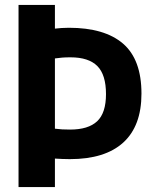

<svg xmlns="http://www.w3.org/2000/svg" viewBox="-20 -760 630 780"><path d="M55.3 0V-740H203.1V-643.7Q215.2 -645.3 230.1 -646.2Q245 -647.2 259.8 -647.2Q404.8 -647.2 479.8 -582.8Q554.7 -518.3 554.7 -379.7Q554.7 -248.1 480.6 -180.8Q406.5 -113.5 263.7 -113.5Q246.3 -113.5 232.5 -114.2Q218.7 -114.8 203.1 -115.8V0ZM264.6 -233.6Q338.6 -233.6 374.6 -267.3Q410.6 -301 410.6 -377.7Q410.6 -456.5 375.3 -491.8Q340 -527.1 266.4 -527.1Q247.4 -527.1 232.7 -526Q218 -524.9 203.1 -522.6V-237.2Q217.8 -235.2 232.5 -234.4Q247.2 -233.6 264.6 -233.6Z"/></svg>

Font: Encode Sans SC Condensed Thin
Style: Regular
Weight: 100
Width: 3
Designer: Multiple Designers
Foundry: Impallari Type
Version: Version 3.002